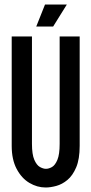

<svg xmlns="http://www.w3.org/2000/svg" viewBox="-20 -822 406 853"><path d="M183 11Q145 11 110.5 -9.5Q76 -30 54 -71.5Q32 -113 32 -174V-660H122V-183Q122 -136 132.5 -112Q143 -88 157.5 -80Q172 -72 184 -72Q197 -72 211 -80Q225 -88 235 -112Q245 -136 245 -183V-660H334V-174Q334 -115 318.5 -78.5Q303 -42 279.5 -22.5Q256 -3 230 4Q204 11 183 11ZM216 -704H141L180 -802H277Z"/></svg>

Font: Bricolage Grotesque 48pt Condensed
Style: Regular
Weight: 400
Width: 3
Designer: Mathieu Triay
Foundry: Atelier Triay
Version: Version 1.000; ttfautohint (v1.8.4.7-5d5b);gftools[0.9.32]